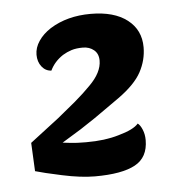

<svg xmlns="http://www.w3.org/2000/svg" viewBox="-38 -590 432 472"><g transform="rotate(-5 177.5 -354.5)"><path d="M29.1 -251.3 100.4 -306 144.8 -342.5Q167.6 -361.9 184.1 -379Q214.3 -409.2 214.3 -438.2Q214.3 -455.3 203.2 -464.4Q192.1 -473.6 175.9 -473.6Q159.6 -473.6 147.9 -469.9Q136.3 -466.2 126 -459.9Q104.3 -445.6 94.1 -424Q79.8 -424.6 70.4 -436.5Q61 -448.5 61 -465.9Q61 -483.3 71.9 -499.5Q82.7 -515.7 102.1 -528.3Q144.2 -554.5 202.1 -554.5Q259.9 -554.5 292.4 -529.4Q324.9 -504.3 324.9 -461.6Q324.9 -429.7 309.2 -400.6Q293.5 -371.6 251.9 -341.9L190.4 -298.6L153.4 -274.1L106.1 -245.1L126 -242.8Q139.7 -241.1 163.6 -241.1Q187.5 -241.1 207.5 -243.6Q227.4 -246.2 244.5 -251.3Q282.1 -261.6 294.1 -275.8Q300.4 -271.3 305.2 -259.6Q310.1 -247.9 310.1 -233.7Q310.1 -190.9 277.6 -173.3Q245.1 -155.6 178.4 -155.6Q143.7 -155.6 97.5 -165.6Q51.4 -175.5 32.5 -181.2Z"/></g></svg>

Font: Sansita One
Style: Regular
Weight: 400
Designer: Pablo Cosgaya
Foundry: Omnibus-Type
Version: Version 1.001